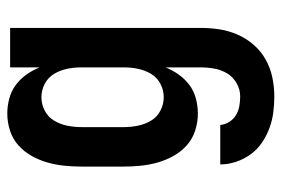

<svg xmlns="http://www.w3.org/2000/svg" viewBox="-146 -422 791 540"><g transform="rotate(-90 250.0 -152.5)"><path d="M248 223Q225 223 202.5 220Q180 217 158.5 209Q137 201 118 188Q99 175 85.5 156.5Q72 138 64.5 115.5Q57 93 57 71H168Q169 84 176.5 96Q184 108 195.5 115Q207 122 220.5 124.5Q234 127 248 127Q268 127 285.5 117Q303 107 313 90.5Q323 74 326.5 54.5Q330 35 330 15V-83Q322 -63 309.5 -45.5Q297 -28 280 -15.5Q263 -3 242 2.5Q221 8 200 8Q176 8 152.5 0.5Q129 -7 111 -23Q93 -39 81 -60.5Q69 -82 62.5 -105Q56 -128 53.5 -152Q51 -176 51 -200V-320Q51 -344 53.5 -368Q56 -392 62.5 -415Q69 -438 81 -459.5Q93 -481 111 -497Q129 -513 152.5 -520.5Q176 -528 200 -528Q221 -528 242 -522.5Q263 -517 280 -504.5Q297 -492 309.5 -474.5Q322 -457 330 -437V-520H441V15Q441 42 437 68.5Q433 95 422 120Q411 145 393 165.5Q375 186 351.5 199Q328 212 301.5 217.5Q275 223 248 223ZM246 -88Q266 -88 284 -97.5Q302 -107 312 -124Q322 -141 326 -160.5Q330 -180 330 -200V-320Q330 -340 326 -359.5Q322 -379 312 -396Q302 -413 284 -422.5Q266 -432 246 -432Q226 -432 208 -422.5Q190 -413 180 -396Q170 -379 166 -359.5Q162 -340 162 -320V-200Q162 -180 166 -160.5Q170 -141 180 -124Q190 -107 208 -97.5Q226 -88 246 -88Z"/></g></svg>

Font: Iosevka Custom
Style: Bold
Weight: 700
Monospace: yes
Designer: Belleve Invis
Foundry: Belleve Invis
Version: Version 30.3.3; ttfautohint (v1.8.3)